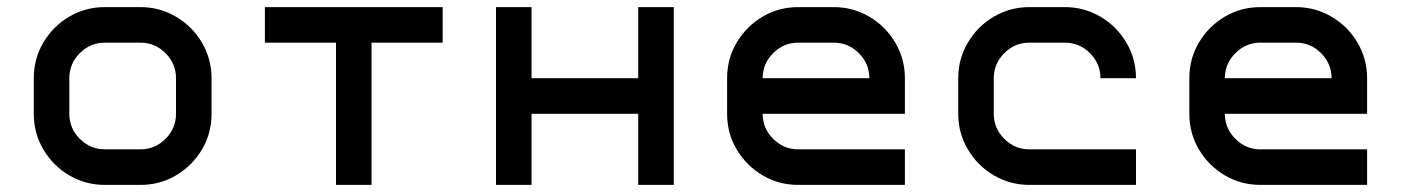

<svg xmlns="http://www.w3.org/2000/svg" viewBox="-20 -520 3940 540"><path d="M375 0H275Q220 0 174.5 -27Q129 -54 102 -99.5Q75 -145 75 -200V-300Q75 -355 102 -400.5Q129 -446 174.5 -473Q220 -500 275 -500H375Q429 -500 475 -473Q521 -446 548 -400Q575 -354 575 -300V-200Q575 -145 548 -99.5Q521 -54 475.5 -27Q430 0 375 0ZM275 -100H375Q416 -100 445.5 -129.5Q475 -159 475 -200V-300Q475 -341 445.5 -370.5Q416 -400 375 -400H275Q234 -400 204.5 -370.5Q175 -341 175 -300V-200Q175 -159 204.5 -129.5Q234 -100 275 -100Z M925 -400H725V-500H1225V-400H1025V0H925Z M1475 0H1375V-500H1475V-300H1775V-500H1875V0H1775V-200H1475Z M2025 -200V-300Q2025 -355 2052 -400.5Q2079 -446 2124.5 -473Q2170 -500 2225 -500H2325Q2379 -500 2425 -473Q2471 -446 2498 -400Q2525 -354 2525 -300V-200H2125Q2125 -159 2154.5 -129.5Q2184 -100 2225 -100H2525V0H2225Q2170 0 2124.5 -27Q2079 -54 2052 -99.5Q2025 -145 2025 -200ZM2425 -300Q2425 -341 2395.5 -370.5Q2366 -400 2325 -400H2225Q2184 -400 2154.5 -370.5Q2125 -341 2125 -300Z M2675 -200V-300Q2675 -354 2702 -400Q2729 -446 2775 -473Q2821 -500 2875 -500H2975Q3029 -500 3075 -473Q3121 -446 3148 -400Q3175 -354 3175 -300H3075Q3075 -341 3045.5 -370.5Q3016 -400 2975 -400H2875Q2834 -400 2804.5 -370.5Q2775 -341 2775 -300V-200Q2775 -159 2804.5 -129.5Q2834 -100 2875 -100H3175V0H2875Q2821 0 2775 -27Q2729 -54 2702 -100Q2675 -146 2675 -200Z M3325 -200V-300Q3325 -355 3352 -400.5Q3379 -446 3424.5 -473Q3470 -500 3525 -500H3625Q3679 -500 3725 -473Q3771 -446 3798 -400Q3825 -354 3825 -300V-200H3425Q3425 -159 3454.5 -129.5Q3484 -100 3525 -100H3825V0H3525Q3470 0 3424.5 -27Q3379 -54 3352 -99.5Q3325 -145 3325 -200ZM3725 -300Q3725 -341 3695.5 -370.5Q3666 -400 3625 -400H3525Q3484 -400 3454.5 -370.5Q3425 -341 3425 -300Z"/></svg>

Font: Monoikos Medium
Style: Regular
Weight: 500
Designer: Brian Krent
Version: Version 0.088